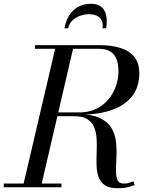

<svg xmlns="http://www.w3.org/2000/svg" viewBox="-60 -988 794 1013"><path d="M60 0 235.5 -750H330L155.5 0ZM-40 0V-19.5H264.5V0ZM560 5Q516.5 5 493 -11Q469.5 -27 460 -54.2Q450.5 -81.5 449.5 -115.2Q448.5 -149 450 -185Q451.5 -221 449.8 -254.8Q448 -288.5 437.2 -315.8Q426.5 -343 401.2 -359Q376 -375 330 -375H215V-385.5H350Q423.5 -385.5 465.8 -365.8Q508 -346 527.5 -313.2Q547 -280.5 551.8 -241.5Q556.5 -202.5 554.5 -163.5Q552.5 -124.5 551.8 -91.8Q551 -59 559.5 -39.2Q568 -19.5 594.5 -19.5Q610.5 -19.5 621.8 -23.2Q633 -27 644 -31.5L650 -11.5Q623 -1.5 605 1.8Q587 5 560 5ZM215 -383V-395H360.5Q401 -395 433.8 -407.8Q466.5 -420.5 491 -442.2Q515.5 -464 532 -491.8Q548.5 -519.5 556.8 -550.2Q565 -581 565 -610.5Q565 -629 561.8 -649.8Q558.5 -670.5 548.2 -689Q538 -707.5 517 -719Q496 -730.5 460 -730.5H125V-750H460Q525.5 -750 573.8 -735.5Q622 -721 648.5 -688.2Q675 -655.5 675 -600Q675 -530.5 638.2 -482Q601.5 -433.5 531.2 -408.2Q461 -383 360.5 -383ZM280 -839Q284 -862 293.5 -884.8Q303 -907.5 320 -926.2Q337 -945 361.8 -956.5Q386.5 -968 420 -968Q450 -968 467.8 -956.5Q485.5 -945 493.8 -926.2Q502 -907.5 503 -884.8Q504 -862 500 -839H480.5Q485 -863.5 476.8 -880Q468.5 -896.5 451 -904.8Q433.5 -913 410 -913Q386.5 -913 363 -904.8Q339.5 -896.5 322 -880Q304.5 -863.5 299.5 -839Z"/></svg>

Font: Bodoni Moda SC
Style: Italic
Weight: 400
Italic angle: -13°
Designer: Owen Earl
Foundry: indestructible type
Version: Version 2.005